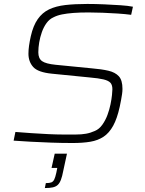

<svg xmlns="http://www.w3.org/2000/svg" viewBox="-20 -716 732 972"><path d="M348 8Q292 8 238 6Q184 4 136 1.5Q88 -1 49 -4L58 -48Q95 -45 138.5 -42Q182 -39 224.5 -37Q267 -35 298 -35Q336 -35 364 -35Q392 -35 415 -39Q438 -43 460 -53Q482 -62 498 -84.5Q514 -107 524 -134Q534 -161 539.5 -188Q545 -215 547 -235.5Q549 -256 549 -264Q549 -286 539 -297Q529 -308 504 -314Q479 -320 433 -324L242 -343Q172 -350 148 -377Q124 -404 124 -444Q124 -463 127 -484.5Q130 -506 136 -533Q148 -586 171 -619Q194 -652 228.5 -668.5Q263 -685 311 -690.5Q359 -696 422 -696Q464 -696 508 -694Q552 -692 590 -689.5Q628 -687 653 -682L644 -641Q614 -645 576 -647.5Q538 -650 499.5 -651.5Q461 -653 428 -653Q384 -653 351.5 -650.5Q319 -648 294 -643Q269 -638 250 -628Q230 -619 215.5 -599Q201 -579 192 -553.5Q183 -528 178.5 -501.5Q174 -475 174 -451Q174 -420 193 -406.5Q212 -393 262 -388L445 -370Q494 -366 528.5 -358Q563 -350 581.5 -330Q600 -310 600 -266Q600 -254 598 -240Q596 -226 593 -210Q590 -194 586 -175Q573 -116 553 -79.5Q533 -43 504.5 -24Q476 -5 437.5 1.5Q399 8 348 8ZM207 236 212 211Q230 211 239.5 207.5Q249 204 254.5 193Q260 182 265 159L270 134H241L257 62H319L300 150Q295 177 288.5 194Q282 211 272.5 220Q263 229 247.5 232.5Q232 236 207 236Z"/></svg>

Font: Saira SemiExpanded ExtraLight
Style: Italic
Weight: 250
Width: 6
Italic angle: -12°
Designer: Hector Gatti with collaboration of the Omnibus-Type team
Foundry: Omnibus-Type
Version: Version 1.101